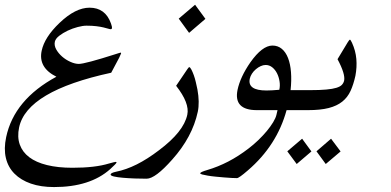

<svg xmlns="http://www.w3.org/2000/svg" viewBox="-112 -506 1621 797"><path d="M345.2 196.3Q261.7 270.5 112.3 270.5Q57.6 270.5 16.1 256.1Q-25.4 241.7 -52 214.8Q-78.6 188 -87.6 149.7Q-96.7 111.3 -86.4 63Q-53.2 -92.8 122.1 -187.5Q45.9 -225.6 61 -295.4Q72.8 -351.6 135.3 -411.1Q201.2 -474.1 259.8 -474.1Q325.2 -474.1 348.6 -408.7Q354 -394 352.5 -388.7Q352.1 -384.8 347.2 -384.8Q344.2 -384.8 336.9 -387Q329.6 -389.2 317.6 -392.1Q305.7 -395 288.3 -397.2Q271 -399.4 247.1 -399.4Q231.9 -399.4 210.4 -393.8Q189 -388.2 168.9 -378.7Q148.9 -369.1 133.8 -357.4Q118.7 -345.7 115.7 -333Q112.3 -317.4 121.3 -301Q130.4 -284.7 145.8 -271.2Q161.1 -257.8 180.2 -249.3Q199.2 -240.7 215.3 -240.7Q240.7 -240.7 369.1 -281.7Q377.4 -284.7 382.3 -285.9Q387.2 -287.1 388.7 -287.6Q391.1 -287.6 390.6 -284.2Q389.6 -280.8 382.8 -266.6L349.6 -204.1Q-0.5 -128.4 -32.7 22.9Q-41 62.5 -30 93.8Q-19 125 9.3 146.5Q37.6 168 83 179.2Q128.4 190.4 188.5 190.4Q282.7 190.4 339.8 172.9Q352.5 168.9 359.4 167.7Q366.2 166.5 368.2 166Q372.1 166 371.6 168.9Q370.6 173.3 345.2 196.3Z M709 -42Q686.5 63 603 156.2Q532.7 235.8 496.6 235.8Q473.6 235.8 447 234.9Q420.4 233.9 397.9 231.9Q375.5 230 360.8 226.6Q346.2 223.1 347.2 217.8Q348.6 211.4 369.1 207Q411.1 198.7 455.6 176.5Q500 154.3 547.9 117.7Q650.4 41 665.5 -29.8Q675.8 -77.6 619.1 -149.9L665 -217.8Q671.4 -227.1 673.3 -227.5Q677.7 -226.6 682.6 -217Q687.5 -207.5 692.4 -194.1Q697.3 -180.7 700.9 -164.8Q704.6 -148.9 707.5 -134.8Q717.3 -81.1 709 -42ZM740.7 -427.7 672.9 -369.6 629.9 -428.7 697.8 -486.3Z M1047.4 -133.3Q1051.3 -150.4 1048.3 -168.7Q1045.4 -187 1037.8 -201.9Q1030.3 -216.8 1018.1 -226.6Q1005.9 -236.3 990.7 -236.3Q980.5 -236.3 970 -231.4Q959.5 -226.6 950 -218.5Q940.4 -210.4 933.8 -200.2Q927.2 -189.9 924.8 -179.2Q914.6 -130.4 994.1 -130.4Q1014.6 -130.4 1047.4 -133.3ZM1077.6 -48.8Q1037.6 97.7 917 201.2Q879.9 233.4 871.6 233.4Q864.3 233.4 849.9 232.7Q835.4 231.9 818.4 230.5Q801.3 229 783.2 227.3Q765.1 225.6 750.7 223.1Q736.3 220.7 727.3 218.3Q718.3 215.8 719.2 212.9Q720.2 208 748.5 199.7Q793 186.5 835.4 164.6Q877.9 142.6 920.4 109.9Q940.4 94.7 960 75.9Q979.5 57.1 995.4 38.1Q1011.2 19 1022 1.2Q1032.7 -16.6 1035.6 -29.8L1040 -48.8H954.6Q856.9 -48.8 874 -132.8Q885.3 -186.5 927.2 -247.1Q976.6 -316.9 1019 -316.9Q1041.5 -316.9 1057.9 -303.2Q1074.2 -289.6 1083.7 -265.1Q1093.3 -240.7 1095.9 -206.5Q1098.6 -172.4 1094.2 -131.8H1181.2Q1184.6 -131.8 1186.5 -128.4Q1188.5 -125 1188.7 -119.1Q1189 -113.3 1188.2 -105.7Q1187.5 -98.1 1186 -90.3Q1184.1 -82.5 1181.6 -75.2Q1179.2 -67.9 1176.5 -62Q1173.8 -56.2 1170.4 -52.5Q1167 -48.8 1163.6 -48.8Z M1080.6 122.1 1142.1 69.8 1180.7 122.6 1119.6 174.8ZM1201.7 122.1 1262.2 69.8 1301.8 122.6 1240.2 174.8ZM1363.3 -191.4Q1355.5 -155.8 1343.3 -128.9Q1331.1 -102.1 1308.8 -84.2Q1286.6 -66.4 1252.4 -57.6Q1218.3 -48.8 1166 -48.8H1151.9Q1148.4 -48.8 1146.7 -52.5Q1145 -56.2 1144.8 -62Q1144.5 -67.9 1145 -75.2Q1145.5 -82.5 1147.5 -90.3Q1148.9 -98.1 1151.6 -105.7Q1154.3 -113.3 1157 -119.1Q1159.7 -125 1163.1 -128.4Q1166.5 -131.8 1169.9 -131.8H1174.8Q1216.3 -131.8 1242.7 -134.3Q1269 -136.7 1284.7 -141.6Q1300.3 -146.5 1307.1 -153.8Q1314 -161.1 1316.4 -170.9Q1322.3 -198.2 1289.1 -260.3L1331.5 -330.6Q1337.9 -341.3 1340.8 -341.3Q1341.8 -341.3 1344 -338.1Q1346.2 -335 1349.1 -328.6Q1364.3 -295.4 1367.2 -261.2Q1370.1 -227.1 1363.3 -191.4Z"/></svg>

Font: XB Kayhan
Style: Italic
Weight: 400
Italic angle: -12°
Designer: Behnam
Foundry: Irmug
Version: Version 7.300 2009